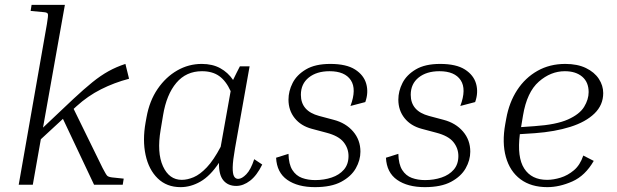

<svg xmlns="http://www.w3.org/2000/svg" viewBox="-20 -760 2537 790"><path d="M367 0 239 -271 148 -187 115 0H57L173 -661Q179 -696 177 -702.5Q175 -709 160 -710L106 -715L110 -740H247L157 -235L282 -353Q326 -394 360 -421.5Q394 -449 426.5 -467Q459 -485 496 -497L511 -436Q450 -420 395.5 -392.5Q341 -365 295 -323L283 -312L402 -69Q416 -42 421 -37Q426 -32 441 -30L489 -25L485 0Z M952 5Q918 5 899 -18Q880 -41 881 -90Q845 -36 805 -13Q765 10 723 10Q666 10 629 -26Q592 -62 579 -122.5Q566 -183 579 -256L583 -278Q595 -345 628.5 -394Q662 -443 709 -470Q756 -497 810 -497Q854 -497 886 -479.5Q918 -462 939 -431Q946 -445 953 -459.5Q960 -474 967 -487H1007L947 -150Q938 -99 937.5 -72Q937 -45 943 -34.5Q949 -24 960 -24Q975 -24 993.5 -43Q1012 -62 1026 -105L1059 -83Q1037 -38 1009 -16.5Q981 5 952 5ZM641 -226Q625 -132 650.5 -76Q676 -20 728 -20Q751 -20 777 -31Q803 -42 831 -71.5Q859 -101 888 -156L929 -385Q910 -427 882 -447Q854 -467 811 -467Q746 -467 705.5 -419Q665 -371 651 -286Z M1276 10Q1205 10 1162 -20Q1119 -50 1116 -111L1167 -127Q1168 -84 1183 -60.5Q1198 -37 1222.5 -28Q1247 -19 1277 -19Q1313 -19 1344.5 -29.5Q1376 -40 1395 -62Q1414 -84 1414 -118Q1414 -150 1393.5 -175.5Q1373 -201 1323 -214L1263 -230Q1218 -242 1192.5 -274Q1167 -306 1167 -350Q1167 -385 1184 -418.5Q1201 -452 1239 -474.5Q1277 -497 1339 -497Q1405 -497 1441 -474Q1477 -451 1487 -415Q1497 -379 1483 -340L1422 -324Q1448 -393 1423.5 -430Q1399 -467 1336 -467Q1283 -467 1250.5 -441Q1218 -415 1218 -370Q1218 -303 1293 -283L1353 -267Q1403 -254 1433 -219Q1463 -184 1463 -136Q1463 -101 1444 -67.5Q1425 -34 1384 -12Q1343 10 1276 10Z M1728 10Q1657 10 1614 -20Q1571 -50 1568 -111L1619 -127Q1620 -84 1635 -60.5Q1650 -37 1674.5 -28Q1699 -19 1729 -19Q1765 -19 1796.5 -29.5Q1828 -40 1847 -62Q1866 -84 1866 -118Q1866 -150 1845.5 -175.5Q1825 -201 1775 -214L1715 -230Q1670 -242 1644.5 -274Q1619 -306 1619 -350Q1619 -385 1636 -418.5Q1653 -452 1691 -474.5Q1729 -497 1791 -497Q1857 -497 1893 -474Q1929 -451 1939 -415Q1949 -379 1935 -340L1874 -324Q1900 -393 1875.5 -430Q1851 -467 1788 -467Q1735 -467 1702.5 -441Q1670 -415 1670 -370Q1670 -303 1745 -283L1805 -267Q1855 -254 1885 -219Q1915 -184 1915 -136Q1915 -101 1896 -67.5Q1877 -34 1836 -12Q1795 10 1728 10Z M2423 -98Q2388 -37 2335 -13.5Q2282 10 2232 10Q2165 10 2121.5 -22.5Q2078 -55 2061.5 -114Q2045 -173 2059 -250L2063 -272Q2075 -339 2108 -389.5Q2141 -440 2191.5 -468.5Q2242 -497 2306 -497Q2356 -497 2391 -480Q2426 -463 2444 -435.5Q2462 -408 2462 -377Q2462 -328 2426 -293Q2390 -258 2326.5 -238Q2263 -218 2181 -212L2119 -208Q2107 -113 2137 -66.5Q2167 -20 2231 -20Q2257 -20 2286.5 -29Q2316 -38 2341.5 -59.5Q2367 -81 2380 -120ZM2132 -285 2124 -237 2180 -241Q2269 -247 2317 -268.5Q2365 -290 2383.5 -320.5Q2402 -351 2402 -381Q2402 -422 2375.5 -444.5Q2349 -467 2304 -467Q2246 -467 2197 -424Q2148 -381 2132 -285Z"/></svg>

Font: Inria Serif Light
Style: Italic
Weight: 300
Italic angle: -10°
Designer: Black Foundry Team
Foundry: Black Foundry
Version: Version 1.000; ttfautohint (v1.8.3)